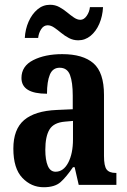

<svg xmlns="http://www.w3.org/2000/svg" viewBox="-20 -775 534 805"><path d="M163 10Q111 10 73.5 -29.5Q36 -69 36 -152Q36 -233 81 -271.5Q126 -310 218 -314L285 -317V-374Q285 -430 273.5 -460.5Q262 -491 230 -491Q201 -491 189 -462Q177 -433 177 -382Q70 -382 70 -448Q70 -498 119.5 -523Q169 -548 241 -548Q328 -548 372 -509.5Q416 -471 416 -377V-121Q416 -79 427 -64.5Q438 -50 465 -50H468V0H310L293 -74H286Q258 -33 234 -11.5Q210 10 163 10ZM213 -55Q246 -55 266 -93Q286 -131 286 -191V-268L252 -265Q205 -261 187.5 -232Q170 -203 170 -147Q170 -104 180.5 -79.5Q191 -55 213 -55ZM308 -606Q287 -606 269 -615.5Q251 -625 236 -637.5Q221 -650 207 -659.5Q193 -669 180 -669Q163 -669 152.5 -652.5Q142 -636 140 -616H84Q86 -653 100 -684.5Q114 -716 137 -735.5Q160 -755 190 -755Q211 -755 228.5 -745.5Q246 -736 261 -723.5Q276 -711 290 -701.5Q304 -692 317 -692Q332 -692 343.5 -708.5Q355 -725 357 -745H412Q410 -707 396.5 -675.5Q383 -644 360 -625Q337 -606 308 -606Z"/></svg>

Font: Noto Serif ExtraCondensed
Style: Bold
Weight: 700
Width: 2
Designer: Monotype Design Team
Foundry: Monotype Imaging Inc.
Version: Version 2.014; ttfautohint (v1.8.4.7-5d5b)